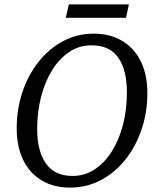

<svg xmlns="http://www.w3.org/2000/svg" viewBox="-20 -838 709 873"><path d="M298 15Q225 15 170.5 -17Q116 -49 86 -109.5Q56 -170 56 -255Q56 -342 82 -419.5Q108 -497 155 -556.5Q202 -616 266 -650.5Q330 -685 406 -685Q480 -685 535 -652.5Q590 -620 620 -559.5Q650 -499 650 -414Q650 -328 624 -250.5Q598 -173 551 -113.5Q504 -54 439.5 -19.5Q375 15 298 15ZM310 -38Q365 -38 410 -67.5Q455 -97 488 -149Q521 -201 539 -270Q557 -339 557 -418Q557 -519 518 -575.5Q479 -632 396 -632Q341 -632 296 -602.5Q251 -573 218 -520.5Q185 -468 167 -399Q149 -330 149 -251Q149 -152 188.5 -95Q228 -38 310 -38ZM279 -757 293 -818H566L553 -757Z"/></svg>

Font: Source Serif 4 SmText
Style: Italic
Weight: 400
Italic angle: -12°
Designer: Frank Grießhammer
Foundry: Adobe
Version: Version 4.005;hotconv 1.1.0;makeotfexe 2.6.0